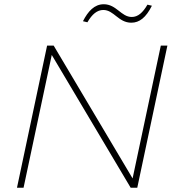

<svg xmlns="http://www.w3.org/2000/svg" viewBox="-20 -885 809 905"><path d="M202 -670 60 0H91L224 -626L596 0H627L769 -670H738L605 -44L233 -670ZM371 -785 392 -780C414 -818 438 -838 467 -838C517 -838 538 -778 599 -778C637 -778 668 -802 696 -858L675 -863C653 -825 630 -805 601 -805C551 -805 529 -865 469 -865C425 -865 395 -832 371 -785Z"/></svg>

Font: LT Wave Thin
Style: Italic
Weight: 100
Designer: Daniel Lyons
Version: Version 2.5 (Glyphs App)